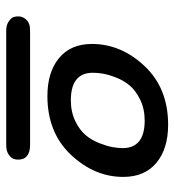

<svg xmlns="http://www.w3.org/2000/svg" viewBox="8 -803 556 612"><g transform="rotate(90 286.0 -497.0)"><path d="M32.2 -276.9Q32.2 -291 41.5 -301.5Q50.8 -312 64.9 -314Q72.8 -314.9 87.9 -314.9H440.9Q488.8 -314.9 488.8 -276.9Q488.8 -269 486.3 -262Q483.9 -254.9 472.9 -246.8Q461.9 -238.8 441.9 -238.8H78.1Q59.1 -238.8 47.6 -247.3Q36.1 -255.9 34.2 -262.9Q32.2 -270 32.2 -276.9ZM120.1 -512.2Q120.1 -605 190.7 -679.9Q261.2 -754.9 377.9 -754.9Q454.1 -754.9 499 -717.5Q543.9 -680.2 543.9 -611.8Q543.9 -520 473.4 -445.1Q402.8 -370.1 286.1 -370.1Q210 -370.1 165 -407.2Q120.1 -444.3 120.1 -512.2ZM211.9 -515.1Q211.9 -445.3 298.8 -444.8Q336.9 -444.8 366 -459Q395 -473.1 410.9 -492.2Q426.8 -511.2 436.3 -535.6Q445.8 -560.1 449 -578.1Q452.1 -596.2 452.1 -609.9Q452.1 -679.7 365.2 -680.2Q327.1 -680.2 298.1 -666Q269 -651.9 252.9 -632.8Q236.8 -613.8 227.3 -589.4Q217.8 -564.9 214.8 -547.1Q211.9 -529.3 211.9 -515.1Z"/></g></svg>

Font: CMU Concrete
Style: BoldItalic
Weight: 700
Italic angle: -14.04°
Version: Version 0.7.0